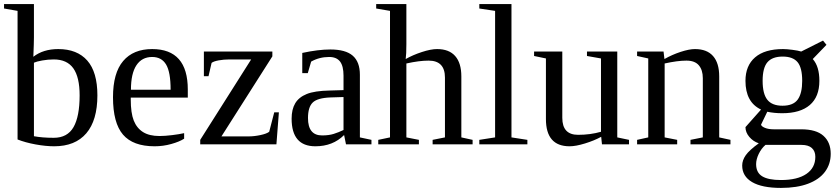

<svg xmlns="http://www.w3.org/2000/svg" viewBox="-20 -714 4149 950"><path d="M374 -242.2Q374 -332 342.8 -376Q311.5 -419.9 246.1 -419.9Q217.3 -419.9 189 -414.8Q160.6 -409.7 147.9 -403.8V-40Q189 -32.2 246.1 -32.2Q313.5 -32.2 343.8 -85Q374 -137.7 374 -242.2ZM66.9 -660.2 0 -671.9V-693.8H147.9V-529.8Q147.9 -503.4 145 -433.1Q193.8 -471.2 268.1 -471.2Q361.8 -471.2 411.9 -414.3Q461.9 -357.4 461.9 -242.2Q461.9 -118.7 407 -54.4Q352.1 9.8 248 9.8Q206.1 9.8 155.5 0.5Q105 -8.8 66.9 -23.9Z M627 -231V-222.2Q627 -154.8 641.8 -117.4Q656.7 -80.1 687.7 -60.5Q718.8 -41 769 -41Q795.4 -41 831.5 -45.4Q867.7 -49.8 891.1 -55.2V-27.8Q867.7 -12.7 827.4 -1.5Q787.1 9.8 745.1 9.8Q638.2 9.8 588.6 -47.9Q539.1 -105.5 539.1 -232.9Q539.1 -353 589.4 -412.1Q639.6 -471.2 732.9 -471.2Q909.2 -471.2 909.2 -271V-231ZM732.9 -432.1Q682.1 -432.1 655 -391.1Q627.9 -350.1 627.9 -270H824.2Q824.2 -357.4 801.8 -394.8Q779.3 -432.1 732.9 -432.1Z M970.7 0V-22L1222.7 -419.9H1114.7Q1087.4 -419.9 1062 -415.3Q1036.6 -410.6 1026.9 -402.8L1011.7 -336.9H988.8V-459H1327.6V-435.1L1075.7 -39.1H1210Q1237.8 -39.1 1268.6 -45.7Q1299.3 -52.2 1312 -62L1336.9 -158.2H1359.9L1347.7 0Z M1614.7 -469.2Q1689.9 -469.2 1725.3 -438.5Q1760.7 -407.7 1760.7 -344.2V-34.2L1817.9 -22V0H1691.9L1682.6 -45.9Q1627 9.8 1540.5 9.8Q1422.9 9.8 1422.9 -127Q1422.9 -172.9 1440.7 -202.9Q1458.5 -232.9 1497.6 -248.8Q1536.6 -264.6 1610.8 -266.1L1679.7 -268.1V-339.8Q1679.7 -387.2 1662.4 -409.7Q1645 -432.1 1608.9 -432.1Q1560.1 -432.1 1519.5 -409.2L1502.9 -352.1H1475.6V-452.1Q1554.7 -469.2 1614.7 -469.2ZM1679.7 -233.9 1615.7 -231.9Q1550.3 -229.5 1527.1 -206.5Q1503.9 -183.6 1503.9 -129.9Q1503.9 -43.9 1573.7 -43.9Q1606.9 -43.9 1631.1 -51.5Q1655.3 -59.1 1679.7 -70.8Z M1990.7 -495.1Q1990.7 -444.3 1987.3 -421.9Q2022.5 -441.9 2067.1 -456.5Q2111.8 -471.2 2142.6 -471.2Q2202.1 -471.2 2232.4 -436.5Q2262.7 -401.9 2262.7 -335.9V-34.2L2318.4 -22V0H2120.6V-22L2181.6 -34.2V-330.1Q2181.6 -414.1 2100.6 -414.1Q2054.7 -414.1 1990.7 -399.9V-34.2L2052.7 -22V0H1851.6V-22L1909.7 -34.2V-660.2L1841.3 -671.9V-693.8H1990.7Z M2510.7 -34.2 2589.4 -22V0H2351.6V-22L2429.7 -34.2V-660.2L2351.6 -671.9V-693.8H2510.7Z M2762.2 -130.9Q2762.2 -46.9 2840.3 -46.9Q2900.9 -46.9 2953.6 -62V-424.8L2884.3 -437V-459H3034.2V-34.2L3092.3 -22V0H2958.5L2954.6 -37.1Q2919.9 -18.1 2874.5 -4.2Q2829.1 9.8 2798.3 9.8Q2681.2 9.8 2681.2 -125V-424.8L2622.6 -437V-459H2762.2Z M3267.6 -421.9Q3305.2 -443.4 3347.7 -457.3Q3390.1 -471.2 3418.5 -471.2Q3478 -471.2 3508.3 -436.5Q3538.6 -401.9 3538.6 -335.9V-34.2L3594.2 -22V0H3396.5V-22L3457.5 -34.2V-327.1Q3457.5 -367.7 3437.7 -390.9Q3418 -414.1 3376.5 -414.1Q3332.5 -414.1 3268.6 -399.9V-34.2L3330.6 -22V0H3132.3V-22L3187.5 -34.2V-424.8L3132.3 -437V-459H3263.2Z M4034.2 -314Q4034.2 -234.9 3986.8 -194.3Q3939.5 -153.8 3850.6 -153.8Q3810.5 -153.8 3776.4 -161.1L3745.6 -97.2Q3747.1 -88.9 3764.6 -81.5Q3782.2 -74.2 3808.6 -74.2H3944.3Q4018.6 -74.2 4054.4 -42Q4090.3 -9.8 4090.3 46.9Q4090.3 98.1 4061.8 136.2Q4033.2 174.3 3978 195.1Q3922.9 215.8 3844.2 215.8Q3750.5 215.8 3701.4 187Q3652.3 158.2 3652.3 105Q3652.3 79.1 3669.9 54Q3687.5 28.8 3734.4 -4.9Q3706.5 -14.2 3687.5 -36.6Q3668.5 -59.1 3668.5 -85L3745.6 -171.9Q3668.5 -208 3668.5 -314Q3668.5 -389.2 3716.1 -430.2Q3763.7 -471.2 3854.5 -471.2Q3872.6 -471.2 3900.9 -467.5Q3929.2 -463.9 3944.3 -459L4052.2 -513.2L4069.3 -492.2L4001.5 -421.9Q4034.2 -385.3 4034.2 -314ZM4014.2 62Q4014.2 34.2 3997.1 18.6Q3980 2.9 3945.3 2.9H3767.6Q3747.1 20.5 3734.1 47.6Q3721.2 74.7 3721.2 98.1Q3721.2 140.1 3751.5 158.4Q3781.7 176.8 3844.2 176.8Q3925.8 176.8 3970 146.5Q4014.2 116.2 4014.2 62ZM3851.6 -190.9Q3904.8 -190.9 3927 -221.4Q3949.2 -252 3949.2 -314Q3949.2 -378.9 3926.3 -406.5Q3903.3 -434.1 3852.5 -434.1Q3801.3 -434.1 3777.3 -406.2Q3753.4 -378.4 3753.4 -314Q3753.4 -249.5 3776.9 -220.2Q3800.3 -190.9 3851.6 -190.9Z"/></svg>

Font: Times New Roman
Style: Regular
Weight: 400
Designer: Steve Matteson
Foundry: Ascender Corporation
Version: Version 2.00.3